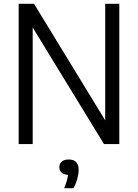

<svg xmlns="http://www.w3.org/2000/svg" viewBox="-20 -760 728 1013"><path d="M78.5 0V-740H159.5L535 -125V-740H609.5V0H528.5L152.5 -615V0ZM318.5 233Q327.5 211.5 332.2 194.8Q337 178 339 162.5Q316.5 161.5 304.8 150.5Q293 139.5 293 122Q293 104 305.5 92.8Q318 81.5 342.5 81.5Q395 81.5 395 136Q395 157.5 387.8 183.8Q380.5 210 367 233Z"/></svg>

Font: Encode Sans SmCnd
Style: Regular
Weight: 400
Width: 4
Designer: Multiple Designers
Foundry: Impallari Type
Version: Version 3.002; ttfautohint (v1.8.3) -l 8 -r 50 -G 200 -x 14 